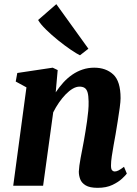

<svg xmlns="http://www.w3.org/2000/svg" viewBox="-20 -892 660 922"><path d="M247.5 -448.5Q264.5 -474 284.2 -495.8Q304 -517.5 327.2 -533.5Q350.5 -549.5 376.8 -558.2Q403 -567 432.5 -567Q488.5 -567 523.8 -534.5Q559 -502 559 -420.5Q559 -404.5 554.8 -373.5Q550.5 -342.5 545 -308.2Q539.5 -274 535 -247Q530.5 -222 525.5 -194.5Q520.5 -167 516.8 -141.5Q513 -116 513 -97Q513 -79.5 518.5 -74Q524 -68.5 530.5 -68.5Q539 -68.5 549 -73.5Q559 -78.5 575.5 -91L589 -58.5Q584 -51 566.5 -34.5Q549 -18 519.8 -4Q490.5 10 449 10Q411 10 391.5 -1.8Q372 -13.5 365.2 -31.5Q358.5 -49.5 358.5 -68Q359 -80 361.2 -97Q363.5 -114 367.2 -134Q371 -154 375.2 -175.5Q379.5 -197 383 -217Q386.5 -237.5 390.5 -261.2Q394.5 -285 398 -310Q401.5 -335 403.8 -359.2Q406 -383.5 405.5 -405Q405 -433.5 400.5 -448.5Q396 -463.5 386.5 -469.8Q377 -476 362 -476Q346 -476 329 -466Q312 -456 295.5 -439Q279 -422 263.5 -399.8Q248 -377.5 235.5 -352.5L187 0H43.5L107 -472.5L55.5 -500.5L63 -541.5L233 -567L257 -555.5ZM364 -626.5Q349 -633.5 320.2 -653Q291.5 -672.5 259.5 -698.2Q227.5 -724 200.8 -750.2Q174 -776.5 163 -796L250.5 -872L404.5 -658Z"/></svg>

Font: Merriweather 20pt ExtraBold
Style: Italic
Weight: 800
Italic angle: -7.8°
Version: Version 2.101